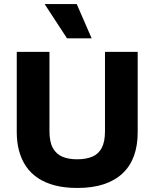

<svg xmlns="http://www.w3.org/2000/svg" viewBox="-20 -917 765 951"><path d="M363 14Q301 14 252.5 1.5Q204 -11 168 -35Q132 -59 109 -93Q86 -127 74.5 -169.5Q63 -212 63 -262V-660H225V-267Q225 -215 241.5 -184.5Q258 -154 288.5 -141Q319 -128 362 -128Q406 -128 437 -141Q468 -154 484 -184.5Q500 -215 500 -267V-660H662V-262Q662 -196 643.5 -145Q625 -94 587.5 -58.5Q550 -23 494 -4.5Q438 14 363 14ZM312 -727 201 -897H360L434 -727Z"/></svg>

Font: Bricolage Grotesque 48pt Condensed ExtraBold ExtraBold
Style: Regular
Weight: 800
Version: Version 1.000;gftools[0.9.30]